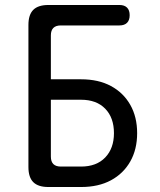

<svg xmlns="http://www.w3.org/2000/svg" viewBox="-20 -750 640 770"><path d="M174 0Q133 0 113.5 -19.5Q94 -39 94 -80V-650Q94 -691 113.5 -710.5Q133 -730 174 -730H459Q479 -730 489.5 -719.5Q500 -709 500 -689Q500 -669 489.5 -658.5Q479 -648 459 -648H224Q204 -648 194 -638Q184 -628 184 -608V-432H305Q375 -432 425 -405Q475 -378 502.5 -329.5Q530 -281 530 -216Q530 -151 502.5 -102.5Q475 -54 425 -27Q375 0 305 0ZM184 -122Q184 -102 194 -92Q204 -82 224 -82H305Q367 -82 402 -118.5Q437 -155 437 -216Q437 -278 402 -314Q367 -350 305 -350H184Z"/></svg>

Font: Maple Mono NF
Style: Regular
Weight: 400
Monospace: yes
Designer: subframe7536
Version: Version 7.000